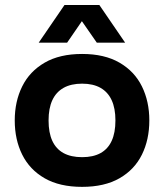

<svg xmlns="http://www.w3.org/2000/svg" viewBox="-20 -726 649 759"><path d="M304.5 12.7Q215.7 12.7 156.5 -21.3Q97.3 -55.3 67.8 -114.7Q38.3 -174 38.3 -250Q38.3 -325 67.8 -384.5Q97.3 -444 156.6 -478.3Q215.9 -512.7 304.7 -512.7Q393.1 -512.7 452.4 -478.3Q511.7 -444 541 -384.5Q570.3 -325 570.3 -250Q570.3 -174 541 -114.7Q511.7 -55.3 452.4 -21.3Q393.1 12.7 304.5 12.7ZM304.6 -104.7Q348.3 -104.7 377.5 -120.8Q406.7 -137 421.5 -169.2Q436.3 -201.3 436.3 -250Q436.3 -297.7 421.5 -329.8Q406.7 -362 377.4 -378.7Q348.1 -395.3 304.6 -395.3Q261 -395.3 231.3 -378.7Q201.7 -362 186.8 -329.8Q172 -297.7 172 -250Q172 -201.3 186.8 -169.2Q201.7 -137 231.2 -120.8Q260.8 -104.7 304.6 -104.7ZM372.7 -706.3 474.7 -557.3H362.7L303.7 -642.3L245.3 -557.3H133L235 -706.3Z"/></svg>

Font: Nata Sans
Style: Regular
Weight: 400
Designer: Daniel Uzquiano Cruz
Version: Version 1.001